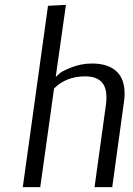

<svg xmlns="http://www.w3.org/2000/svg" viewBox="-20 -772 550 792"><path d="M74 0 178 -748 252 -752 210 -456H212Q217 -462 228 -471Q239 -480 277.5 -495Q316 -510 360 -510Q424 -510 459 -479Q494 -448 494 -386Q494 -368 491 -349L443 0H370L417 -340Q419 -351 419 -372Q419 -457 331 -457Q253 -457 203 -407L146 0Z"/></svg>

Font: ArsenalItalic
Style: Italic
Weight: 400
Italic angle: -9°
Designer: Andrij Shevchenko
Foundry: Stairsfor.com
Version: Version 1.000